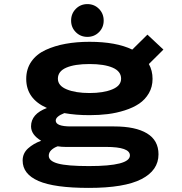

<svg xmlns="http://www.w3.org/2000/svg" viewBox="-20 -716 890 937"><path d="M327 -615.5Q327 -649.5 350 -672.8Q373 -696 406.5 -696Q440 -696 463 -672.8Q486 -649.5 486 -615.5Q486 -582 463 -559Q440 -536 406.5 -536Q373 -536 350 -559Q327 -582 327 -615.5ZM417 -154Q349 -154 294 -164Q252 -147.5 252 -127.5Q252 -99 325.5 -99H537Q641.5 -99 697.5 -65Q753.5 -31 753.5 37Q753.5 115.5 670.2 158.2Q587 201 413.5 201Q245 201 167.8 167.2Q90.5 133.5 90.5 67.5Q90.5 32 117.2 8Q144 -16 181 -29Q131.5 -58.5 131.5 -99.5Q131.5 -160 209 -189Q108 -233.5 108 -331Q108 -379.5 133 -415.5Q158 -451.5 202.2 -472Q246.5 -492.5 300 -502.2Q353.5 -512 417 -512Q546.5 -512 625.5 -474L699.5 -547L777.5 -474L706.5 -403.5Q724.5 -371.5 724.5 -331Q724.5 -292 706.5 -261Q688.5 -230 659.2 -210.2Q630 -190.5 589.2 -177.5Q548.5 -164.5 506.2 -159.2Q464 -154 417 -154ZM417 -262Q484.5 -262 527.8 -279.8Q571 -297.5 571 -332Q571 -368 529.8 -385.8Q488.5 -403.5 417 -403.5Q344.5 -403.5 303.5 -385.8Q262.5 -368 262.5 -332Q262.5 -297.5 305.8 -279.8Q349 -262 417 -262ZM218 44Q218 70 263 82.2Q308 94.5 414.5 94.5Q614 94.5 614 42.5Q614 1 497.5 1H299.5Q280 1 261.5 -2Q242 5 230 16.8Q218 28.5 218 44Z"/></svg>

Font: League Mono Wide SemiBold
Style: Regular
Weight: 600
Width: 8
Designer: Tyler Finck
Foundry: The League of Moveable Type / Tyler Finck
Version: Version 2.210